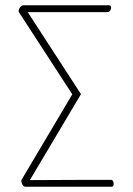

<svg xmlns="http://www.w3.org/2000/svg" viewBox="-20 -708 503 728"><path d="M76 0Q69 0 64.5 -9Q60 -18 61 -25L261 -362L266 -332L51 -663Q50 -668 52.5 -674Q55 -680 59.5 -684Q64 -688 69 -688H393Q398 -688 400 -684.5Q402 -681 401 -676Q400 -671 397 -667Q394 -663 390 -662Q312 -662 233.5 -662Q155 -662 77 -662L78 -673L287 -351L86 -13L79 -25Q132 -25 186.5 -25.5Q241 -26 296 -26Q351 -26 403 -26Q407 -25 409 -20.5Q411 -16 411 -11.5Q411 -7 409.5 -3.5Q408 0 403 0Z"/></svg>

Font: Arima Thin Thin
Style: Regular
Weight: 250
Version: Version 1.100